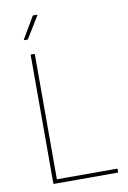

<svg xmlns="http://www.w3.org/2000/svg" viewBox="-93 -901 640 957"><g transform="rotate(-10 227.0 -422.5)"><path d="M101 0Q98 0 98 -3V-652Q98 -655 101 -655H115Q119 -655 119 -652V-20H422Q426 -20 426 -17V-3Q426 0 422 0ZM80 -731Q79 -731 78 -732.5Q77 -734 78 -735L141 -842Q143 -845 145 -845H161Q164 -845 165 -844Q166 -843 164 -840L99 -734Q98 -731 94 -731Z"/></g></svg>

Font: Sofia Sans Semi Condensed Thin
Style: Regular
Weight: 250
Version: Version 4.100